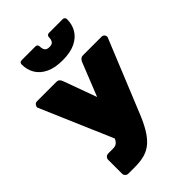

<svg xmlns="http://www.w3.org/2000/svg" viewBox="-274 -876 1179 1179"><g transform="rotate(-45 315.5 -287.0)"><path d="M118 191Q107 191 99 183Q91 175 91 164V43Q91 32 99 24Q107 16 118 16H160Q175 16 185 11.5Q195 7 203 -4Q211 -15 218 -33L403 -496Q407 -505 414.5 -512.5Q422 -520 437 -520H598Q607 -520 614 -513.5Q621 -507 621 -499Q621 -497 621.5 -494.5Q622 -492 620 -489L430 -24Q406 36 381.5 77Q357 118 328.5 143.5Q300 169 263 180Q226 191 177 191ZM218 -7 11 -489Q10 -492 10 -496Q12 -506 18.5 -513Q25 -520 35 -520H204Q219 -520 226 -512Q233 -504 236 -496L360 -156ZM326 -586Q259 -586 215.5 -607Q172 -628 150.5 -664Q129 -700 129 -746Q129 -754 133.5 -759.5Q138 -765 148 -765H267Q276 -765 281 -759.5Q286 -754 286 -746Q286 -727 294 -714Q302 -701 326 -701Q350 -701 358 -714Q366 -727 366 -746Q366 -754 371 -759.5Q376 -765 385 -765H504Q513 -765 518 -759.5Q523 -754 523 -746Q523 -700 501.5 -664Q480 -628 436.5 -607Q393 -586 326 -586Z"/></g></svg>

Font: Rubik Black
Style: Regular
Weight: 900
Designer: Hubert and Fischer
Foundry: Hubert and Fischer
Version: Version 2.300;gftools[0.9.30]